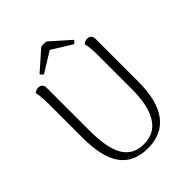

<svg xmlns="http://www.w3.org/2000/svg" viewBox="-241 -989 1133 1133"><g transform="rotate(-45 325.5 -422.5)"><path d="M562 -305Q562 -148 502 -67.5Q442 13 325 13Q208 13 151.5 -64.5Q95 -142 95 -305V-587Q95 -655 86 -685Q100 -699 120 -699Q135 -699 144.5 -689.5Q154 -680 154 -664V-303Q154 -157 195.5 -89Q237 -21 325 -21Q414 -21 459 -92.5Q504 -164 504 -303V-587Q504 -652 494 -685Q508 -699 528 -699Q543 -699 552.5 -689.5Q562 -680 562 -664ZM468 -749Q466 -744 460.5 -738Q455 -732 450 -730L325 -808L199 -730Q194 -732 188 -738.5Q182 -745 181 -749L302 -856Q308 -858 324 -858Q341 -858 347 -856Z"/></g></svg>

Font: Arima Madurai Light
Style: Regular
Weight: 300
Designer: Joana Correia and Natanael Gama
Foundry: NDISCOVER
Version: Version 1.019